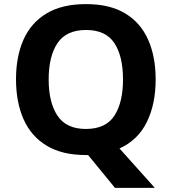

<svg xmlns="http://www.w3.org/2000/svg" viewBox="-20 -745 836 935"><path d="M738 -358Q738 -238 695 -150.5Q652 -63 562 -22L734 170H540L409 10Q406 10 403.5 10Q401 10 398 10Q282 10 206.5 -36Q131 -82 94.5 -165Q58 -248 58 -359Q58 -470 94.5 -552Q131 -634 206.5 -679.5Q282 -725 399 -725Q515 -725 590 -679.5Q665 -634 701.5 -551.5Q738 -469 738 -358ZM217 -358Q217 -246 260 -181.5Q303 -117 398 -117Q495 -117 537 -181.5Q579 -246 579 -358Q579 -471 537 -535Q495 -599 399 -599Q303 -599 260 -535Q217 -471 217 -358Z"/></svg>

Font: Noto Sans New Tai Lue
Style: Bold
Weight: 700
Version: Version 2.003